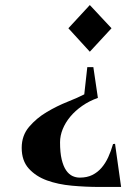

<svg xmlns="http://www.w3.org/2000/svg" viewBox="-20 -521 544 761"><path d="M422 -409 336 -316 251 -409 336 -501ZM374 220Q320 220 265 215Q210 210 166 194Q122 178 94 147Q66 116 66 65Q66 16 95.5 -18.5Q125 -53 165.5 -77Q206 -101 247.5 -117.5Q289 -134 314 -147L326 -255H350L368 -133Q334 -121 306 -101.5Q278 -82 258.5 -58.5Q239 -35 228.5 -9Q218 17 218 43Q218 84 224.5 111Q231 138 242 154Q253 170 267 176.5Q281 183 296 183Q325 183 346 172.5Q367 162 382.5 144Q398 126 409 102Q420 78 428 50L436 49L460 220Z"/></svg>

Font: Bluu Next Cyrillic
Style: Bold
Weight: 700
Designer: Igor Stepanchenko
Foundry: Igor Stepanchenko
Version: Version 1.000